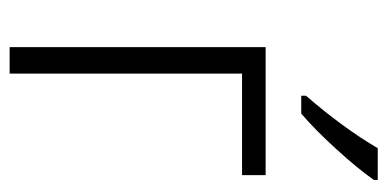

<svg xmlns="http://www.w3.org/2000/svg" viewBox="-223 -582 805 399"><g transform="rotate(90 179.5 -382.5)"><path d="M344 -483H133V0H78V-532H344ZM354 -757Q331 -724 290 -679Q249 -634 216 -606H179V-616Q245 -692 288 -765H354Z"/></g></svg>

Font: Noto Sans UI NarrowLight
Style: Regular
Weight: 300
Width: 4
Designer: Monotype Design Team
Foundry: Monotype Imaging Inc.
Version: Version 1.001